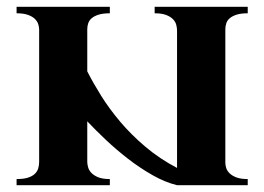

<svg xmlns="http://www.w3.org/2000/svg" viewBox="-20 -545 778 565"><path d="M303.2 0H28.8V-18.1Q49.3 -18.1 62.3 -22.2Q75.2 -26.4 82.5 -33.4Q89.8 -40.5 92.5 -49.6Q95.2 -58.6 95.2 -68.8V-458Q95.2 -465.3 92.5 -473.9Q89.8 -482.4 82.5 -489.5Q75.2 -496.6 62.3 -501.2Q49.3 -505.9 28.8 -505.9V-524.9H303.2V-505.9Q283.7 -505.9 270.8 -502Q257.8 -498 250.2 -491.7Q242.7 -485.4 239.7 -476.8Q236.8 -468.3 236.8 -459V-335Q253.9 -301.3 277.8 -262.9Q301.8 -224.6 334 -186.5Q366.2 -148.4 407.7 -113.3Q449.2 -78.1 501 -50.8V-455.1Q501 -462.4 498.8 -471.4Q496.6 -480.5 489.5 -488Q482.4 -495.6 469.5 -500.7Q456.5 -505.9 435.1 -505.9V-524.9H709V-505.9Q689.5 -505.9 676.8 -502Q664.1 -498 656.5 -491.7Q648.9 -485.4 646 -476.8Q643.1 -468.3 643.1 -459V-65.9Q643.1 -58.6 645.8 -50.3Q648.4 -42 655.8 -34.9Q663.1 -27.8 675.8 -22.9Q688.5 -18.1 709 -18.1V0H501Q465.3 -8.8 428.5 -29.8Q391.6 -50.8 357.2 -77.4Q322.8 -104 291.7 -133.3Q260.7 -162.6 236.8 -188V-68.8Q236.8 -61.5 239.3 -52.7Q241.7 -43.9 248.8 -36.4Q255.9 -28.8 268.8 -23.4Q281.7 -18.1 303.2 -18.1Z"/></svg>

Font: Uncial Antiqua
Style: Regular
Weight: 400
Version: Version 1.000